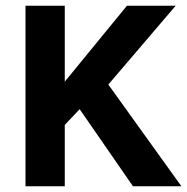

<svg xmlns="http://www.w3.org/2000/svg" viewBox="-20 -650 653 670"><path d="M69 0V-630H206V-365L423 -630H593L358 -355L613 0H444L258 -269L206 -214V0Z"/></svg>

Font: Ek Mukta
Style: Bold
Weight: 700
Designer: Girish Dalvi and Yashodeep Gholap
Foundry: Ek Type
Version: Version 2.538;PS 1.002;hotconv 16.6.51;makeotf.lib2.5.65220;